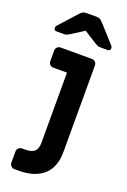

<svg xmlns="http://www.w3.org/2000/svg" viewBox="-193 -801 695 1048"><g transform="rotate(20 154.5 -277.5)"><path d="M0 0ZM63 190H38Q27 190 19 182Q11 174 11 163V97Q11 86 19 78Q27 70 38 70H53Q96 70 112 54Q128 38 128 5V-403H48Q37 -403 29 -411Q21 -419 21 -430V-493Q21 -504 29 -512Q37 -520 48 -520H231Q242 -520 250 -512Q258 -504 258 -493V10Q258 99 207.5 144.5Q157 190 63 190ZM213 -726 305 -624Q310 -619 310 -611Q310 -595 294 -595H251Q242 -595 236 -597.5Q230 -600 220 -606L146 -653L72 -606Q62 -600 56 -597.5Q50 -595 41 -595H-2Q-18 -595 -18 -611Q-18 -619 -13 -624L79 -726Q89 -737 97 -741Q105 -745 116 -745H176Q187 -745 195 -741Q203 -737 213 -726Z"/></g></svg>

Font: Hezaedrus Medium
Style: Regular
Weight: 500
Designer: Hubert & Fischer
Foundry: Hubert & Fischer
Version: Version 1.10;September 3, 2019;FontCreator 11.5.0.2425 64-bi